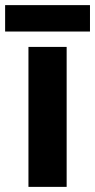

<svg xmlns="http://www.w3.org/2000/svg" viewBox="-33 -729 371 749"><path d="M227 0H78V-546H227ZM318 -709V-606H-13V-709Z"/></svg>

Font: Noto Sans Tangsa
Style: Regular
Weight: 400
Designer: David Williams
Foundry: Google LLC
Version: Version 1.504